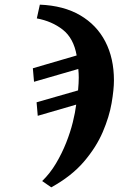

<svg xmlns="http://www.w3.org/2000/svg" viewBox="-20 -564 570 824"><path d="M161 213Q195 180 220.5 137Q246 94 264 48.5Q282 3 292.5 -39.5Q303 -82 307 -115L142 -67L137 -125L315 -176Q318 -208 318 -231Q318 -240 317.5 -249Q317 -258 316 -268L126 -213L121 -271L309 -326Q296 -400 249.5 -436.5Q203 -473 138 -485L151 -544Q253 -540 324 -498.5Q395 -457 432 -385.5Q469 -314 469 -219Q469 -180 459 -121.5Q449 -63 421 2.5Q393 68 340 130Q287 192 200 240Z"/></svg>

Font: Noto Serif
Style: Bold Italic
Weight: 700
Italic angle: -12°
Designer: Monotype Design Team
Foundry: Monotype Imaging Inc.
Version: Version 2.013